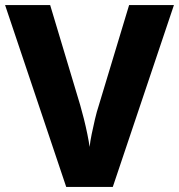

<svg xmlns="http://www.w3.org/2000/svg" viewBox="-20 -734 703 754"><path d="M663 -714 423 0H240L0 -714H177L295 -321Q302 -297 309.5 -267Q317 -237 323 -207.5Q329 -178 332 -157Q334 -178 340 -207Q346 -236 353 -266Q360 -296 368 -320L487 -714Z"/></svg>

Font: Noto Sans Oriya
Style: Bold
Weight: 700
Designer: Amélie Bonet and Sol Matas
Foundry: Google LLC
Version: Version 2.006; ttfautohint (v1.8.4.7-5d5b)